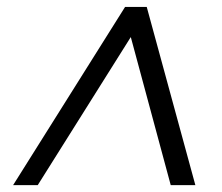

<svg xmlns="http://www.w3.org/2000/svg" viewBox="-20 -710 646 559"><path d="M477.1 -170.9 360.8 -602.1 89.8 -170.9H18.1L344.2 -689.9H407.2L548.8 -170.9Z"/></svg>

Font: SVN-Poppins Light
Style: Italic
Weight: 300
Italic angle: -10°
Designer: Ninad Kale (Devanagari), Jonny Pinhorn (Latin)
Foundry: Indian Type Foundry
Version: Version 3.002 2017